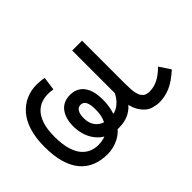

<svg xmlns="http://www.w3.org/2000/svg" viewBox="-221 -921 1063 1063"><g transform="rotate(45 311.0 -389.0)"><path d="M308 12Q239 12 187 -4Q135 -20 101 -49.5Q67 -79 50 -117.5Q33 -156 33 -201Q33 -215 34.5 -230.5Q36 -246 39 -259L118 -248Q116 -238 115 -229Q114 -220 114 -209Q114 -183 122.5 -158Q131 -133 152.5 -112.5Q174 -92 211.5 -79.5Q249 -67 307 -67Q370 -67 410.5 -80Q451 -93 473 -114Q495 -135 503.5 -159Q512 -183 512 -205Q512 -228 506.5 -249Q501 -270 487 -287Q483 -291 479 -293.5Q475 -296 471 -300Q452 -316 425.5 -325.5Q399 -335 362 -335Q320 -335 302 -324.5Q284 -314 284 -294Q284 -275 300.5 -264.5Q317 -254 349 -254Q383 -254 405.5 -267.5Q428 -281 439.5 -305Q451 -329 451 -360Q451 -399 431.5 -425.5Q412 -452 385.5 -467Q359 -482 338 -486L457 -492Q489 -471 507 -436.5Q525 -402 525 -355Q525 -347 524.5 -340Q524 -333 523 -328L517 -300Q505 -258 477.5 -232Q450 -206 414.5 -193.5Q379 -181 342 -181Q278 -181 241 -209.5Q204 -238 204 -293Q204 -324 219 -348.5Q234 -373 266.5 -387.5Q299 -402 351 -402Q388 -402 419.5 -395Q451 -388 476 -375Q479 -374 482 -372.5Q485 -371 488 -369.5Q491 -368 494 -366Q540 -339 562 -296.5Q584 -254 584 -207Q584 -156 567.5 -115.5Q551 -75 517 -46.5Q483 -18 431 -3Q379 12 308 12ZM39 -474V-551H373Q427 -551 449 -556Q471 -561 481 -569Q495 -579 499 -591.5Q503 -604 503 -618Q503 -651 487 -682.5Q471 -714 438 -747L503 -790Q550 -738 567 -696.5Q584 -655 584 -612Q584 -593 576.5 -565.5Q569 -538 543 -516Q518 -494 483.5 -484Q449 -474 391 -474Z"/></g></svg>

Font: lkannada85
Style: Book
Weight: 400
Designer: Jelle Bosma - Monotype Design Team
Foundry: Monotype Imaging Inc.
Version: Version 2.003